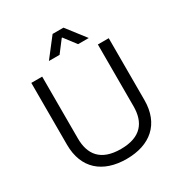

<svg xmlns="http://www.w3.org/2000/svg" viewBox="-208 -1050 1141 1210"><g transform="rotate(-30 362.5 -445.0)"><path d="M362.3 12.7C534.2 12.7 644 -79.6 644 -253.4V-703.1H564.9V-253.4C564.9 -138.2 509.8 -59.6 362.3 -59.6C214.8 -59.6 159.7 -138.2 159.7 -253.4V-703.1H80.6V-253.4C80.6 -79.6 190.4 12.7 362.3 12.7ZM245.6 -767.1H323.2L388.7 -853H392.6L458 -767.1H535.6L430.2 -903.3H351.1Z"/></g></svg>

Font: Faust Sans
Style: Regular
Weight: 400
Designer: Andreas Faust
Version: Version 1.003;Glyphs 3.1.2 (3151)